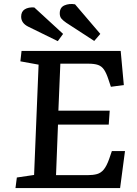

<svg xmlns="http://www.w3.org/2000/svg" viewBox="-20 -960 700 980"><path d="M177 -630 84 -647 90 -700H596L612 -526L546 -517L534 -553Q523 -587 511 -604.5Q499 -622 480.5 -628.5Q462 -635 430 -635H288L278 -395H540L535 -324H276L266 -66H427Q455 -66 475 -71.5Q495 -77 509.5 -94.5Q524 -112 537 -148L551 -189H618L593 0H59L66 -54L154 -67ZM318 -844Q302 -855 293.5 -865Q285 -875 285 -892Q285 -922 309 -932.5Q333 -943 363 -938L492 -787L461 -751ZM124 -824Q88 -842 88 -875Q88 -901 106.5 -912.5Q125 -924 155 -922L302 -787L275 -750Z"/></svg>

Font: Literata 7pt Medium
Style: Italic
Weight: 500
Italic angle: -2°
Designer: Latin by Veronika Burian and Jose Scaglione. Greek by Irene Vlachou. Cyrillic by Vera Evstafieva
Foundry: TypeTogether
Version: Version 3.002